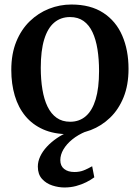

<svg xmlns="http://www.w3.org/2000/svg" viewBox="-20 -583 619 850"><path d="M30 -273.5Q30 -344.5 52 -398.5Q74 -452.5 111.8 -489Q149.5 -525.5 197 -544.2Q244.5 -563 296 -563Q381 -563 437.2 -526.2Q493.5 -489.5 521.2 -425.2Q549 -361 549 -278Q549 -206.5 527 -152.2Q505 -98 467.2 -61.8Q429.5 -25.5 381.8 -7.2Q334 11 283 11Q219 11 171.5 -10Q124 -31 92.5 -69Q61 -107 45.5 -159.2Q30 -211.5 30 -273.5ZM290.5 -44Q331.5 -44 360 -68.8Q388.5 -93.5 403.5 -143.2Q418.5 -193 418.5 -268.5Q418.5 -321 411.5 -364.8Q404.5 -408.5 389.5 -440.5Q374.5 -472.5 350 -490Q325.5 -507.5 290 -507.5Q249 -507.5 220 -483Q191 -458.5 175.8 -408.8Q160.5 -359 160.5 -283Q160.5 -230.5 167.8 -186.8Q175 -143 190.5 -111Q206 -79 230.8 -61.5Q255.5 -44 290.5 -44ZM265 247Q239 247 211.8 238.2Q184.5 229.5 166 209Q147.5 188.5 147.5 154.5Q147.5 132 158 109.5Q168.5 87 187.5 66.5Q206.5 46 232 28.5Q257.5 11 288 -1L318 -5L360.5 -1Q325.5 13.5 300 34.2Q274.5 55 260.8 78.5Q247 102 247 126Q247 151.5 264 165Q281 178.5 309.5 178.5Q332.5 178.5 350.8 171.2Q369 164 388 153L397.5 202Q382 213.5 361.5 223.8Q341 234 316.8 240.5Q292.5 247 265 247Z"/></svg>

Font: Merriweather 36pt SemiBold
Style: Regular
Weight: 600
Version: Version 2.100